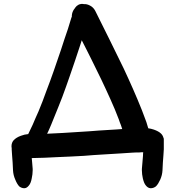

<svg xmlns="http://www.w3.org/2000/svg" viewBox="-20 -787 911 1001"><path d="M349.6 -686.5 334 -635.7C321.3 -599.6 309.6 -563.5 297.9 -527.3C285.2 -491.2 273.4 -455.1 260.7 -418.9C248 -382.8 235.4 -347.7 221.7 -312.5C209 -276.4 195.3 -241.2 180.7 -206.1L165 -170.9C160.2 -160.2 155.3 -148.4 150.4 -136.7C143.6 -122.1 136.7 -108.4 129.9 -93.8L127 -87.9C114.3 -86.9 101.6 -84 88.9 -79.1C72.3 -73.2 60.5 -65.4 51.8 -56.6C43.9 -47.9 40 -37.1 40 -25.4C40 -22.5 40 -18.6 41 -15.6V-7.8L43 22.5C43.9 35.2 44.9 48.8 45.9 61.5C46.9 74.2 46.9 87.9 47.9 101.6C48.8 118.2 52.7 133.8 59.6 149.4C65.4 164.1 72.3 175.8 80.1 184.6C88.9 191.4 97.7 194.3 106.4 194.3H108.4C117.2 193.4 124 188.5 130.9 179.7C137.7 171.9 142.6 159.2 145.5 142.6C148.4 128.9 150.4 115.2 150.4 100.6V93.8C149.4 83 148.4 71.3 147.5 58.6C146.5 51.8 146.5 43.9 145.5 37.1C190.4 36.1 234.4 35.2 278.3 32.2C324.2 30.3 371.1 28.3 418.9 25.4C450.2 22.5 482.4 20.5 514.6 18.6L611.3 12.7L641.6 10.7C650.4 9.8 660.2 9.8 670.9 8.8C683.6 7.8 695.3 7.8 706.1 7.8C712.9 6.8 719.7 6.8 726.6 6.8C725.6 12.7 725.6 18.6 725.6 23.4C724.6 36.1 723.6 47.9 722.7 58.6C721.7 71.3 720.7 83 719.7 93.8V100.6C719.7 115.2 721.7 128.9 724.6 142.6C728.5 159.2 733.4 171.9 740.2 179.7C747.1 188.5 754.9 193.4 763.7 194.3H765.6C775.4 194.3 784.2 191.4 793 184.6C801.8 175.8 808.6 164.1 815.4 149.4C822.3 133.8 826.2 118.2 827.1 101.6C828.1 87.9 828.1 74.2 829.1 61.5C830.1 48.8 831.1 35.2 832 22.5L834 -8.8V-50.8V-55.7V-58.6V-61.5V-65.4H833C831.1 -74.2 827.1 -83 820.3 -89.8C811.5 -98.6 798.8 -105.5 782.2 -111.3C772.5 -114.3 762.7 -117.2 752.9 -118.2C750 -128.9 746.1 -139.6 743.2 -150.4L719.7 -212.9C705.1 -250 689.5 -286.1 673.8 -322.3C658.2 -358.4 641.6 -393.6 625 -429.7L551.8 -579.1C527.3 -628.9 502 -678.7 477.5 -728.5C472.7 -738.3 465.8 -747.1 456.1 -753.9C445.3 -760.7 435.5 -764.6 424.8 -765.6H417C414.1 -766.6 410.2 -766.6 407.2 -766.6C404.3 -766.6 402.3 -766.6 399.4 -765.6C392.6 -764.6 385.7 -760.7 379.9 -755.9C375 -751 371.1 -746.1 368.2 -741.2C367.2 -740.2 366.2 -738.3 365.2 -737.3C359.4 -728.5 355.5 -718.8 354.5 -706.1V-700.2C352.5 -695.3 350.6 -691.4 349.6 -686.5ZM225.6 -89.8 231.4 -101.6C236.3 -113.3 242.2 -125 247.1 -137.7C252 -149.4 256.8 -161.1 261.7 -173.8C276.4 -210 291 -245.1 304.7 -281.2C318.4 -317.4 331.1 -354.5 343.8 -390.6C362.3 -443.4 379.9 -496.1 397.5 -549.8C400.4 -558.6 403.3 -568.4 406.2 -577.1C422.9 -543.9 440.4 -510.7 457 -476.6L507.8 -373C524.4 -338.9 540 -303.7 555.7 -269.5C571.3 -235.4 585.9 -200.2 599.6 -164.1C602.5 -154.3 606.4 -144.5 610.4 -134.8L617.2 -114.3C608.4 -113.3 599.6 -113.3 590.8 -112.3C558.6 -110.4 526.4 -108.4 495.1 -106.4C462.9 -103.5 430.7 -101.6 398.4 -99.6C368.2 -97.7 336.9 -95.7 306.6 -93.8Z"/></svg>

Font: Citrustime FakeCyr
Style: Regular
Weight: 400
Version: Version 1.1